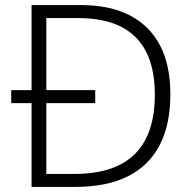

<svg xmlns="http://www.w3.org/2000/svg" viewBox="-20 -734 751 754"><path d="M299 -714Q411 -714 489 -674Q567 -634 608 -556.5Q649 -479 649 -364Q649 -244 606.5 -163Q564 -82 481 -41Q398 0 276 0H104V-329H24V-380H104V-714ZM287 -663H162V-380H354V-329H162V-51H272Q431 -51 509.5 -129Q588 -207 588 -362Q588 -463 554.5 -529.5Q521 -596 454.5 -629.5Q388 -663 287 -663Z"/></svg>

Font: Noto Sans Hebrew Light
Style: Regular
Weight: 300
Designer: Monotype Design Team
Foundry: Monotype Imaging Inc.
Version: Version 2.003